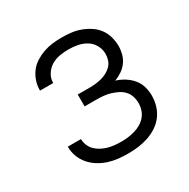

<svg xmlns="http://www.w3.org/2000/svg" viewBox="-128 -644 756 769"><g transform="rotate(-30 250.0 -260.0)"><path d="M253 8Q230 8 207 5.5Q184 3 162.5 -4Q141 -11 121.5 -23Q102 -35 87 -52.5Q72 -70 64 -91.5Q56 -113 56 -136V-137H117Q117 -122 123 -107.5Q129 -93 140 -82.5Q151 -72 164.5 -65Q178 -58 192.5 -54Q207 -50 222.5 -48.5Q238 -47 253 -47Q269 -47 284.5 -49Q300 -51 315.5 -55.5Q331 -60 344.5 -68Q358 -76 368.5 -88Q379 -100 384 -115.5Q389 -131 389 -147Q389 -163 384 -178.5Q379 -194 368 -205.5Q357 -217 342.5 -224Q328 -231 313 -235.5Q298 -240 282 -241.5Q266 -243 250 -243H195V-298H250Q264 -298 278 -299.5Q292 -301 305.5 -304.5Q319 -308 332 -315Q345 -322 354.5 -332Q364 -342 368.5 -355.5Q373 -369 373 -384Q373 -405 362.5 -424Q352 -443 334 -454Q316 -465 295 -469Q274 -473 253 -473Q232 -473 211.5 -469.5Q191 -466 173.5 -455.5Q156 -445 144.5 -427Q133 -409 133 -388V-387H72V-390Q72 -411 79 -431.5Q86 -452 99 -469Q112 -486 130.5 -497.5Q149 -509 169 -516Q189 -523 210.5 -525.5Q232 -528 253 -528Q275 -528 296.5 -525.5Q318 -523 338.5 -515.5Q359 -508 377.5 -496Q396 -484 409 -466.5Q422 -449 428 -427.5Q434 -406 434 -384Q434 -366 429 -347.5Q424 -329 413 -314Q402 -299 386.5 -288.5Q371 -278 353 -271Q373 -265 391.5 -253.5Q410 -242 424 -225.5Q438 -209 444 -188Q450 -167 450 -146Q450 -122 443 -99Q436 -76 422 -57.5Q408 -39 388 -26Q368 -13 345.5 -5.5Q323 2 299.5 5Q276 8 253 8Z"/></g></svg>

Font: Iosevka SS18 Light
Style: Regular
Weight: 300
Monospace: yes
Designer: Belleve Invis
Foundry: Belleve Invis
Version: Version 25.1.1; ttfautohint (v1.8.4)